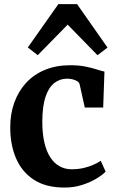

<svg xmlns="http://www.w3.org/2000/svg" viewBox="-20 -876 548 908"><path d="M285 11Q197 11 140.2 -26Q83.5 -63 56 -127Q28.5 -191 28.5 -272Q28 -337 47.8 -391.2Q67.5 -445.5 104.2 -485Q141 -524.5 193.5 -546Q246 -567.5 311.5 -567.5Q353.5 -567.5 384.2 -561.2Q415 -555 437 -547.8Q459 -540.5 474 -537.5L468 -367.5H381L356.5 -477.5Q354.5 -486.5 345 -492.2Q335.5 -498 322.5 -501Q309.5 -504 298 -504Q263 -504 236.8 -483.5Q210.5 -463 195.5 -418.8Q180.5 -374.5 180 -301.5Q180 -245 189.8 -202.5Q199.5 -160 218 -131.8Q236.5 -103.5 262 -89.5Q287.5 -75.5 318.5 -75.5Q348.5 -75.5 374 -81.2Q399.5 -87 420.5 -96.2Q441.5 -105.5 456.5 -115.5L479.5 -64.5Q465.5 -49.5 437 -32Q408.5 -14.5 369.5 -1.8Q330.5 11 285 11ZM158.5 -615 111.5 -651.5 256 -856.5H344.5L488.5 -651L441 -615L300 -759.5Z"/></svg>

Font: Merriweather 24pt
Style: Bold
Weight: 700
Designer: Eben Sorkin
Foundry: Eben Sorkin
Version: Version 2.100